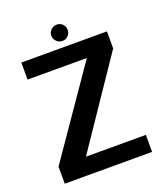

<svg xmlns="http://www.w3.org/2000/svg" viewBox="-130 -792 768 884"><g transform="rotate(-20 254.0 -350.5)"><path d="M35 0H463V-83.5H164L164.5 -76.5L457.5 -509V-592.5H38V-509H333.5L333 -515.5L35 -83.5ZM250.5 -621Q267 -621 278.5 -632.8Q290 -644.5 290 -661.5Q290 -678 278.5 -689.5Q267 -701 250.5 -701Q233.5 -701 221.8 -689.5Q210 -678 210 -661.5Q210 -644.5 222 -632.8Q234 -621 250.5 -621Z"/></g></svg>

Font: Anybody UltraCondensed Thin Medium
Style: Regular
Weight: 500
Version: Version 1.111